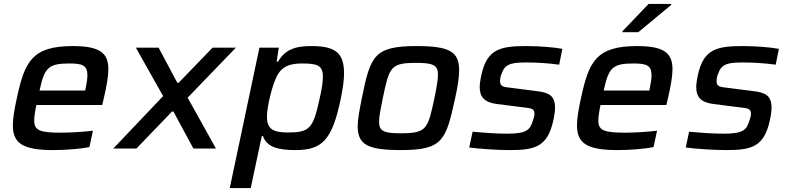

<svg xmlns="http://www.w3.org/2000/svg" viewBox="-20 -751 3988 971"><path d="M250 8C311 8 387 2 432 -7L450 -90C402 -84 334 -80 289 -80C183 -80 153 -91 153 -141C153 -161 157 -187 164 -220H497L505 -254C519 -314 528 -365 528 -401C528 -482 486 -518 349 -518C141 -518 105 -439 65 -254C53 -199 45 -153 45 -117C45 -27 94 8 250 8ZM411 -293H180C205 -407 223 -430 330 -430C394 -430 422 -422 422 -371C422 -354 419 -332 413 -304Z M805 -265 553 0H670L850 -187H857L958 0H1072L929 -257L1173 -510H1055L883 -332H877L782 -510H667Z M1292 -510 1142 200H1248L1304 -63H1310C1329 -6 1389 8 1475 8C1612 8 1660 -46 1703 -250C1714 -303 1720 -347 1720 -380C1720 -487 1672 -518 1554 -518C1488 -518 1425 -508 1386 -439H1379L1390 -510ZM1435 -81C1357 -81 1330 -102 1330 -160C1330 -215 1359 -330 1384 -373C1407 -412 1441 -430 1507 -430C1584 -430 1613 -421 1613 -363C1613 -338 1608 -303 1597 -255C1564 -100 1546 -81 1435 -81Z M2007 8C2221 8 2235 -42 2282 -255C2295 -315 2302 -360 2302 -396C2302 -490 2253 -518 2086 -518C1872 -518 1853 -468 1810 -255C1798 -194 1789 -149 1789 -113C1789 -20 1838 8 2007 8ZM2008 -77C1924 -77 1897 -86 1897 -135C1897 -161 1905 -200 1916 -255C1949 -411 1954 -433 2084 -433C2168 -433 2195 -423 2195 -374C2195 -347 2188 -309 2177 -255C2144 -99 2138 -77 2008 -77Z M2559 8C2686 8 2749 -9 2778 -141C2784 -167 2787 -192 2787 -206C2787 -268 2755 -283 2696 -290L2563 -307C2523 -311 2509 -315 2509 -340C2509 -357 2513 -371 2519 -383C2536 -434 2582 -435 2650 -435C2700 -435 2754 -431 2808 -424L2824 -504C2781 -512 2705 -518 2645 -518C2515 -518 2444 -506 2415 -374C2409 -349 2406 -323 2406 -311C2406 -262 2428 -233 2493 -225L2627 -208C2667 -204 2683 -201 2683 -176C2683 -166 2680 -155 2675 -141C2661 -93 2641 -75 2546 -75C2488 -75 2436 -79 2370 -85L2353 -5C2408 2 2494 8 2559 8Z M3128 -593 3127 -588H3208L3374 -726L3375 -731H3260ZM3103 8C3164 8 3240 2 3285 -7L3303 -90C3255 -84 3187 -80 3142 -80C3036 -80 3006 -91 3006 -141C3006 -161 3010 -187 3017 -220H3350L3358 -254C3372 -314 3381 -365 3381 -401C3381 -482 3339 -518 3202 -518C2994 -518 2958 -439 2918 -254C2906 -199 2898 -153 2898 -117C2898 -27 2947 8 3103 8ZM3264 -293H3033C3058 -407 3076 -430 3183 -430C3247 -430 3275 -422 3275 -371C3275 -354 3272 -332 3266 -304Z M3654 8C3781 8 3844 -9 3873 -141C3879 -167 3882 -192 3882 -206C3882 -268 3850 -283 3791 -290L3658 -307C3618 -311 3604 -315 3604 -340C3604 -357 3608 -371 3614 -383C3631 -434 3677 -435 3745 -435C3795 -435 3849 -431 3903 -424L3919 -504C3876 -512 3800 -518 3740 -518C3610 -518 3539 -506 3510 -374C3504 -349 3501 -323 3501 -311C3501 -262 3523 -233 3588 -225L3722 -208C3762 -204 3778 -201 3778 -176C3778 -166 3775 -155 3770 -141C3756 -93 3736 -75 3641 -75C3583 -75 3531 -79 3465 -85L3448 -5C3503 2 3589 8 3654 8Z"/></svg>

Font: Saira UNSAM Medium Italic
Style: Regular
Weight: 500
Italic angle: -12°
Designer: Hector Gatti with collaboration of the Omnibus-Type team
Foundry: Omnibus-Type
Version: Version 0.072;PS 000.072;hotconv 1.0.88;makeotf.lib2.5.64775